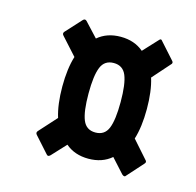

<svg xmlns="http://www.w3.org/2000/svg" viewBox="-71 -597 578 566"><g transform="rotate(15 218.0 -314.0)"><path d="M128 -109Q121 -102 116 -109L73 -157Q68 -163 74 -169L121 -221Q115 -240 112 -263.5Q109 -287 109 -314Q109 -341 112 -364.5Q115 -388 121 -407L74 -459Q68 -465 73 -471L116 -518Q122 -525 128 -519L168 -476Q196 -500 238 -500Q280 -500 308 -476L348 -519Q354 -527 359 -519L402 -471Q408 -465 401 -459L355 -407Q361 -388 364 -364.5Q367 -341 367 -314Q367 -287 364 -263.5Q361 -240 355 -221L401 -169Q408 -163 402 -157L359 -109Q355 -102 347 -109L308 -152Q280 -128 238 -128Q196 -128 168 -152ZM238 -208Q266 -208 276.5 -233.5Q287 -259 287 -314Q287 -369 276.5 -394.5Q266 -420 238 -420Q210 -420 199.5 -394.5Q189 -369 189 -314Q189 -259 199.5 -233.5Q210 -208 238 -208Z"/></g></svg>

Font: Sofia Sans Extra Condensed
Style: Bold Italic
Weight: 700
Italic angle: -9°
Designer: Botio Nikoltchev, Ani Petrova
Foundry: lettersoup
Version: Version 4.101